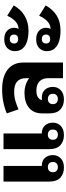

<svg xmlns="http://www.w3.org/2000/svg" viewBox="572 -1184 621 1805"><g transform="rotate(-90 882.5 -281.5)"><path d="M210 9Q152 9 115 -24.5Q78 -58 78 -128V-559H225V-199H226Q275 -199 301 -169.5Q327 -140 327 -95Q327 -50 296 -20.5Q265 9 210 9ZM515 9Q457 9 420 -24.5Q383 -58 383 -128V-559H530V-199H531Q579 -199 605.5 -169.5Q632 -140 632 -95Q632 -50 601 -20.5Q570 9 515 9ZM214 -48Q236 -48 249 -60Q262 -72 262 -95Q262 -118 249 -130Q236 -142 214 -142Q192 -142 179 -130Q166 -118 166 -95Q166 -72 179 -60Q192 -48 214 -48ZM519 -48Q541 -48 554 -60Q567 -72 567 -95Q567 -118 554 -130Q541 -142 519 -142Q497 -142 484 -130Q471 -118 471 -95Q471 -72 484 -60Q497 -48 519 -48Z M850 9Q793 9 756 -24.5Q719 -58 719 -128V-194Q719 -276 771 -319Q823 -362 914 -362Q950 -362 984 -351.5Q1018 -341 1047 -320H1050V-348Q1050 -459 923 -459Q876 -459 835.5 -447Q795 -435 757 -418L719 -528Q767 -549 824.5 -560.5Q882 -572 944 -572Q1065 -572 1131 -520Q1197 -468 1197 -373V0H1050V-141Q1050 -193 1019 -221.5Q988 -250 933 -250Q893 -250 871 -235.5Q849 -221 844 -198Q855 -199 867 -199Q915 -199 941.5 -169.5Q968 -140 968 -95Q968 -50 936.5 -20.5Q905 9 850 9ZM854 -48Q876 -48 889.5 -60Q903 -72 903 -95Q903 -118 889.5 -130Q876 -142 854 -142Q833 -142 819.5 -130Q806 -118 806 -95Q806 -72 819.5 -60Q833 -48 854 -48Z M1495 -324Q1441 -324 1397.5 -337Q1354 -350 1329 -379Q1304 -408 1304 -453Q1304 -494 1332.5 -523Q1361 -552 1416 -552Q1466 -552 1495 -526Q1524 -500 1524 -457Q1524 -437 1513 -418H1514Q1552 -418 1583 -446Q1614 -474 1637 -524L1734 -463Q1695 -394 1634 -359Q1573 -324 1495 -324ZM1417 -421Q1437 -421 1448.5 -431Q1460 -441 1460 -460Q1460 -479 1448.5 -489.5Q1437 -500 1417 -500Q1398 -500 1387 -489Q1376 -478 1376 -460Q1376 -441 1387 -431Q1398 -421 1417 -421ZM1495 -23Q1441 -23 1397.5 -36.5Q1354 -50 1329 -78.5Q1304 -107 1304 -153Q1304 -194 1332.5 -223Q1361 -252 1416 -252Q1466 -252 1495 -226Q1524 -200 1524 -157Q1524 -137 1513 -117H1514Q1552 -117 1583 -145Q1614 -173 1637 -224L1734 -163Q1695 -93 1637.5 -58Q1580 -23 1495 -23ZM1417 -120Q1437 -120 1448.5 -130Q1460 -140 1460 -159Q1460 -179 1448.5 -189Q1437 -199 1417 -199Q1398 -199 1387 -188.5Q1376 -178 1376 -159Q1376 -140 1387 -130Q1398 -120 1417 -120Z"/></g></svg>

Font: Noto Sans Thai Looped
Style: Bold
Weight: 700
Designer: Sasikarn Vongin, Ben Mitchell
Foundry: The Fontpad Ltd
Version: Version 1.001; ttfautohint (v1.8.4.7-5d5b)